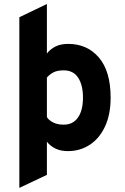

<svg xmlns="http://www.w3.org/2000/svg" viewBox="-20 -742 622 958"><path d="M76.5 195.5V-656L214 -722V-475Q230.5 -496.5 256.5 -509.8Q282.5 -523 320 -523Q415.5 -523 473.8 -454.5Q532 -386 532 -255Q532 -171 504.2 -111.2Q476.5 -51.5 428.2 -19.8Q380 12 318.5 12Q282.5 12 256.5 -0.8Q230.5 -13.5 214 -35V130.5ZM298 -120Q344 -120 369 -155.5Q394 -191 394 -255Q394 -317.5 370 -354.2Q346 -391 298 -391Q266 -391 246.8 -381Q227.5 -371 214 -355V-158Q221.5 -144 243.2 -132Q265 -120 298 -120Z"/></svg>

Font: Overpass ExtraBold
Style: Regular
Weight: 800
Designer: Delve Withrington, Dave Bailey, Thomas Jockin
Foundry: Delve Fonts LLC
Version: Version 4.000; ttfautohint (v1.8.3)